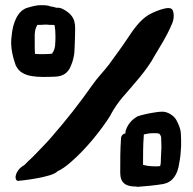

<svg xmlns="http://www.w3.org/2000/svg" viewBox="-20 -728 744 741"><path d="M25 -590C18 -546 31 -503 42 -472H43C65 -427 130 -430 191 -432C223 -433 243 -446 254 -475C261 -491 265 -508 267 -525V-526C267 -531 268 -539 268 -545C269 -570 270 -596 270 -620C270 -658 254 -676 223 -693C214 -697 208 -699 198 -698C192 -700 184 -702 177 -703H176C174 -703 172 -704 167 -706H166C157 -708 147 -708 136 -708C122 -708 106 -704 89 -699C47 -689 29 -637 25 -590ZM42 -35C44 -32 46 -30 50 -30C54 -30 182 -43 202 -67C217 -74 234 -85 254 -103C307 -148 370 -224 407 -284V-285C420 -310 440 -338 456 -356C496 -403 546 -455 578 -515C598 -549 623 -587 641 -630C652 -651 653 -674 646 -690H645V-691C632 -710 564 -677 554 -671C518 -649 493 -611 471 -578C447 -542 423 -510 399 -477C375 -446 358 -431 335 -398C285 -327 238 -267 177 -197C153 -169 133 -151 109 -125C97 -113 85 -103 74 -91C47 -77 35 -48 42 -35ZM114 -562V-594C115 -612 117 -618 124 -632C134 -632 144 -632 155 -633C160 -633 166 -633 170 -632H179C182 -632 184 -631 188 -632C190 -630 191 -630 191 -629C193 -618 194 -603 194 -589C194 -579 194 -568 193 -559V-558C193 -547 189 -531 182 -524V-523C182 -522 183 -523 182 -521C172 -520 160 -519 149 -519C136 -519 126 -519 115 -520C114 -532 114 -546 114 -562ZM444 -62C444 -21 466 -8 505 -8C506 -8 509 -7 512 -7C543 -9 582 -13 611 -18C645 -25 666 -53 672 -100C676 -120 678 -142 679 -165V-173C679 -186 679 -199 678 -212C677 -233 669 -248 661 -264C653 -280 629 -297 607 -297C599 -297 591 -296 583 -295C556 -291 531 -286 508 -278V-277C488 -266 470 -245 464 -219V-213C454 -212 447 -203 447 -193C444 -152 444 -108 444 -62ZM532 -92C532 -127 532 -169 535 -206V-209C546 -212 558 -214 571 -214H583C587 -214 589 -213 595 -212C598 -208 602 -203 602 -196C602 -184 603 -171 603 -159C602 -145 602 -132 601 -118C601 -107 601 -96 598 -87C592 -86 586 -86 579 -86C562 -86 544 -88 532 -92Z"/></svg>

Font: Vapor
Style: Sbd
Weight: 600
Foundry: Cannot Into Space Fonts
Version: Version 0.179